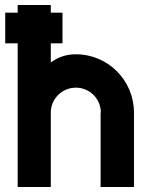

<svg xmlns="http://www.w3.org/2000/svg" viewBox="-20 -751 602 771"><path d="M184 -299C184 -354 229 -399 285 -399C340 -399 385 -354 385 -299H384V0H518V-299C518 -428 414 -533 285 -533C250 -533 216 -524 184 -500V-577H231V-700H184V-731H51V-700H1V-577H51V0H184Z"/></svg>

Font: Righteous
Style: Regular
Weight: 400
Designer: Astigmatic (AOETI)
Foundry: Astigmatic (AOETI)
Version: Version 1.000